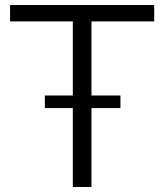

<svg xmlns="http://www.w3.org/2000/svg" viewBox="-20 -742 662 762"><path d="M269 -313V0H343V-313H458V-363H343V-657H592V-722H20V-657H269V-363H158V-313Z"/></svg>

Font: Perun Light
Style: Regular
Weight: 300
Foundry: Copyright (c) Stefan Peev, Context Ltd, 2016
Version: Version 1.089